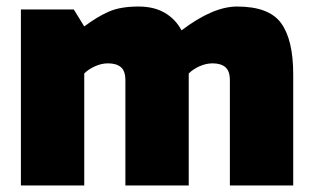

<svg xmlns="http://www.w3.org/2000/svg" viewBox="-20 -568 960 588"><path d="M44 -539H206L238 -487Q278 -517 313.5 -532.5Q349 -548 404 -548Q452 -548 485 -528.5Q518 -509 536 -475Q632 -548 706 -548Q804 -548 841 -497Q878 -446 878 -340V0H684V-322Q684 -351 670 -362.5Q656 -374 631 -374Q611 -374 591 -365Q571 -356 558 -343V-318V0H364V-322Q364 -351 350 -362.5Q336 -374 311 -374Q291 -374 271 -365Q251 -356 238 -343V0H44Z"/></svg>

Font: Exo Black
Style: Regular
Weight: 900
Designer: Natanael Gama
Foundry: Natanael Gama
Version: Version 1.500; ttfautohint (v1.6)